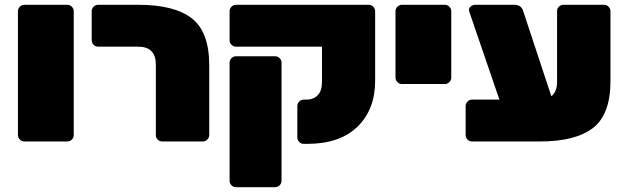

<svg xmlns="http://www.w3.org/2000/svg" viewBox="-20 -591 2615 802"><path d="M288 -544V-27Q288 -16 280 -8Q272 0 261 0H82Q71 0 63 -8Q55 -16 55 -27V-544Q55 -555 63 -563Q71 -571 82 -571H261Q272 -571 280 -563Q288 -555 288 -544Z M390 -571H558Q708 -571 781 -514.5Q854 -458 854 -318V-27Q854 -16 846 -8Q838 0 827 0H658Q647 0 639 -7.5Q631 -15 631 -26V-321Q631 -396 557 -396H390Q379 -396 371 -404Q363 -412 363 -423V-544Q363 -555 371 -563Q379 -571 390 -571Z M1325 -250V-396H966Q955 -396 947 -404Q939 -412 939 -423V-544Q939 -555 947 -563Q955 -571 966 -571H1520Q1531 -571 1539 -563Q1547 -555 1547 -544V-253Q1547 -134 1473.5 -62Q1400 10 1262 10H1249Q1238 10 1230 2Q1222 -6 1222 -17V-148Q1222 -159 1230 -167Q1238 -175 1249 -175H1261Q1289 -175 1307 -193Q1325 -211 1325 -250ZM1156 -329V164Q1156 175 1148 183Q1140 191 1129 191H966Q955 191 947 183Q939 175 939 164V-329Q939 -340 947 -348Q955 -356 966 -356H1129Q1140 -356 1148 -348Q1156 -340 1156 -329Z M1865 -544V-267Q1865 -256 1857 -248Q1849 -240 1838 -240H1659Q1648 -240 1640 -248Q1632 -256 1632 -267V-544Q1632 -555 1640 -563Q1648 -571 1659 -571H1838Q1849 -571 1857 -563Q1865 -555 1865 -544Z M2234 0H1952Q1941 0 1933 -8Q1925 -16 1925 -27V-148Q1925 -159 1933 -167Q1941 -175 1952 -175H2066L1941 -540Q1939 -546 1939 -552Q1939 -558 1947 -564.5Q1955 -571 1965 -571H2128Q2157 -571 2165 -546L2283 -189Q2307 -208 2307 -250V-545Q2307 -556 2315 -563.5Q2323 -571 2334 -571H2503Q2514 -571 2522 -563Q2530 -555 2530 -544V-253Q2530 -113 2457 -56.5Q2384 0 2234 0Z"/></svg>

Font: Rubik One
Style: Regular
Weight: 400
Designer: Hubert and Fischer with Elvire Volk Leonovitch
Foundry: Hubert and Fischer with Elvire Volk Leonovitch
Version: Version 1.001